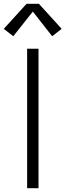

<svg xmlns="http://www.w3.org/2000/svg" viewBox="-54 -992 345 1012"><path d="M89 0V-735H149V0ZM16 -801 -34 -840 86 -972H151L271 -840L221 -801L119 -931Z"/></svg>

Font: Iosevka QP Light
Style: Regular
Weight: 300
Designer: Belleve Invis
Foundry: Belleve Invis
Version: Version 20.0.0; ttfautohint (v1.8.4)